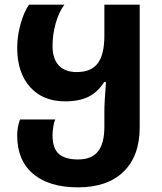

<svg xmlns="http://www.w3.org/2000/svg" viewBox="-20 -566 699 826"><path d="M54 17Q54 -19 66 -52H218Q212 -40 209 -19.5Q206 1 206 16Q206 72 233 96Q260 120 316 120Q374 120 401.5 85.5Q429 51 429 -20V-84Q429 -126 436 -213H428Q401 -170 361 -150Q321 -130 260 -130Q164 -130 109 -192Q54 -254 54 -360Q54 -411 68.5 -463Q83 -515 105 -546H257Q233 -514 219.5 -465.5Q206 -417 206 -368Q206 -314 232.5 -285Q259 -256 310 -256Q372 -256 400.5 -293.5Q429 -331 429 -413V-546H581V-18Q581 105 511.5 172.5Q442 240 316 240Q191 240 122.5 182Q54 124 54 17Z"/></svg>

Font: Noto Sans Georgian
Style: Regular
Weight: 600
Designer: Monotype Design team
Foundry: Monotype Imaging Inc.
Version: Version 1.000